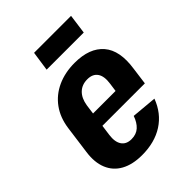

<svg xmlns="http://www.w3.org/2000/svg" viewBox="-212 -834 951 951"><g transform="rotate(-45 264.0 -358.5)"><path d="M218 10Q152 10 107.5 -14.5Q63 -39 44 -85.5Q25 -132 34 -196L54 -344Q63 -409 96.5 -455Q130 -501 183.5 -525.5Q237 -550 305 -550Q409 -550 458.5 -492.5Q508 -435 491 -322L479 -232H156L167 -308H376L345 -273L356 -352Q363 -399 346 -423.5Q329 -448 292 -448Q254 -448 230 -425Q206 -402 199 -359L174 -176Q168 -132 184.5 -107.5Q201 -83 237 -83Q271 -83 292.5 -102.5Q314 -122 326 -157L459 -145Q431 -70 369 -30Q307 10 218 10ZM457 -727 443 -624H183L198 -727Z"/></g></svg>

Font: Pathway Extreme Condensed
Style: Bold Italic
Weight: 700
Width: 3
Italic angle: -8°
Version: Version 1.001;gftools[0.9.26]